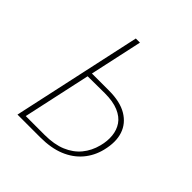

<svg xmlns="http://www.w3.org/2000/svg" viewBox="-179 -788 919 919"><g transform="rotate(45 280.5 -329.0)"><path d="M78 0 221 -658H249L111 -23H238Q303 -23 348.5 -42Q394 -61 422.5 -95.5Q451 -130 463 -177Q473 -215 469.5 -249.5Q466 -284 448 -310.5Q430 -337 393.5 -352.5Q357 -368 301 -368L175 -367L177 -391H307Q382 -391 428 -363.5Q474 -336 490 -288Q506 -240 490 -175Q477 -122 443.5 -82.5Q410 -43 357.5 -21.5Q305 0 232 0Z"/></g></svg>

Font: Ysabeau Office Thin
Style: Italic
Weight: 250
Italic angle: -12°
Designer: Christian Thalmann (Catharsis Fonts)
Version: Version 2.001;gftools[0.9.30]; featfreeze: tnum,lnum,ss02